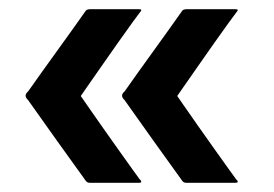

<svg xmlns="http://www.w3.org/2000/svg" viewBox="-20 -544 593 416"><path d="M383 -148Q378 -148 375 -152Q344 -195 312.5 -239Q281 -283 250 -327Q239 -337 250 -346Q281 -390 312.5 -433.5Q344 -477 375 -521Q377 -523 379.5 -523.5Q382 -524 383 -524Q410 -524 437.5 -524Q465 -524 490 -524Q496 -524 495 -521.5Q494 -519 492 -517Q491 -516 477.5 -497.5Q464 -479 445 -452Q426 -425 407.5 -398.5Q389 -372 376.5 -354Q364 -336 364 -336Q364 -336 376.5 -318Q389 -300 407.5 -273.5Q426 -247 445 -220.5Q464 -194 477.5 -175Q491 -156 492 -155Q494 -154 495 -151Q496 -148 490 -148Q465 -148 437.5 -148Q410 -148 383 -148ZM174 -148Q169 -148 166 -152Q135 -195 103.5 -239Q72 -283 41 -327Q30 -337 41 -346Q72 -390 103.5 -433.5Q135 -477 166 -521Q168 -523 170.5 -523.5Q173 -524 174 -524Q201 -524 228.5 -524Q256 -524 281 -524Q287 -524 286 -521.5Q285 -519 283 -517Q282 -516 268.5 -497.5Q255 -479 236 -452Q217 -425 198.5 -398.5Q180 -372 167.5 -354Q155 -336 155 -336Q155 -336 167.5 -318Q180 -300 198.5 -273.5Q217 -247 236 -220.5Q255 -194 268.5 -175Q282 -156 283 -155Q285 -154 286 -151Q287 -148 281 -148Q256 -148 228.5 -148Q201 -148 174 -148Z"/></svg>

Font: Glory
Style: Bold
Weight: 700
Designer: Robert Leuschke
Foundry: Robert Leuschke
Version: Version 1.011